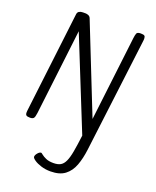

<svg xmlns="http://www.w3.org/2000/svg" viewBox="-210 -991 1181 1453"><g transform="rotate(20 380.0 -264.5)"><path d="M378 343Q338 343 303 332Q268 321 246.5 306Q225 291 225 281Q225 267 239 250.5Q253 234 266 234Q269 234 281.5 244.5Q294 255 317.5 265.5Q341 276 378 276Q413 276 434.5 264Q456 252 470 222Q484 192 493.5 139.5Q503 87 513 6L218 -727L136 -39Q132 -5 123.5 4.5Q115 14 95 14Q73 14 65 8Q57 2 57 -14Q57 -19 57.5 -25.5Q58 -32 59 -39L155 -841Q157 -858 169.5 -865Q182 -872 199 -872H221Q232 -872 244.5 -866.5Q257 -861 262 -847L543 -139L624 -819Q627 -845 632.5 -858.5Q638 -872 665 -872Q688 -872 695.5 -866Q703 -860 703 -843Q703 -838 702.5 -832.5Q702 -827 701 -819L588 92Q579 165 558 221.5Q537 278 494.5 310.5Q452 343 378 343Z"/></g></svg>

Font: Kite One
Style: Regular
Weight: 400
Designer: Eduardo Rodriguez Tunni
Foundry: Eduardo Rodriguez Tunni
Version: Version 1.002; ttfautohint (v1.8.4.7-5d5b);gftools[0.9.23]